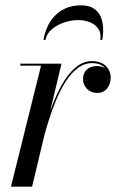

<svg xmlns="http://www.w3.org/2000/svg" viewBox="-20 -698 476 718"><path d="M21 0 133.5 -452.5H56V-460H210L100 0ZM134 -166.5Q143 -204 155.5 -245.5Q168 -287 184.8 -326.8Q201.5 -366.5 222.2 -398.8Q243 -431 268.5 -450.2Q294 -469.5 324 -469.5Q357 -469.5 375.5 -451.5Q394 -433.5 394 -408Q394 -384.5 380.8 -367.5Q367.5 -350.5 343.5 -350.5Q320 -350.5 305.2 -365.8Q290.5 -381 290.5 -403.5Q290.5 -424 304.2 -437.5Q318 -451 343 -451Q364 -451 378.5 -439Q393 -427 393 -408H386Q386 -430 370 -446Q354 -462 324 -462Q295 -462 270.2 -443Q245.5 -424 225.2 -392.2Q205 -360.5 189 -321.5Q173 -282.5 160.5 -242.2Q148 -202 139 -166.5ZM142.5 -549Q146.5 -572 156 -594.8Q165.5 -617.5 182.5 -636.2Q199.5 -655 224.2 -666.5Q249 -678 282.5 -678Q312.5 -678 330.2 -666.5Q348 -655 356.2 -636.2Q364.5 -617.5 365.5 -594.8Q366.5 -572 362.5 -549H355Q359 -573.5 347.8 -590Q336.5 -606.5 316.2 -614.8Q296 -623 272.5 -623Q249 -623 222.5 -614.8Q196 -606.5 175.5 -590Q155 -573.5 150 -549Z"/></svg>

Font: Bodoni Moda 28pt
Style: Italic
Weight: 400
Italic angle: -13°
Designer: Owen Earl
Foundry: indestructible type
Version: Version 2.004